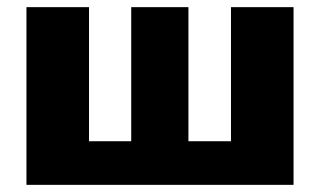

<svg xmlns="http://www.w3.org/2000/svg" viewBox="-20 -517 895 537"><path d="M801 -497V0H54V-497H229V-122H347V-497H507V-122H626V-497Z"/></svg>

Font: Exo 2.0 Extra Bold
Style: Regular
Weight: 800
Designer: Natanael Gama
Version: Version 1.001;PS 001.001;hotconv 1.0.70;makeotf.lib2.5.58329